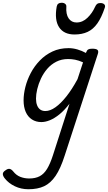

<svg xmlns="http://www.w3.org/2000/svg" viewBox="-130 -868 781 1392"><path d="M76 504Q23 504 -22 482.5Q-67 461 -94 427Q-109 409 -109.5 394Q-110 379 -89 366Q-73 354 -60 356.5Q-47 359 -34 375Q-12 403 18 414.5Q48 426 82 426Q127 426 158 409.5Q189 393 211.5 356Q234 319 254 257L374 -116Q337 -68 301 -39Q265 -10 232 3.5Q199 17 170 17Q131 17 101.5 -2Q72 -21 56.5 -56.5Q41 -92 41 -141Q41 -186 54 -237.5Q67 -289 93 -338.5Q119 -388 158.5 -429Q198 -470 250 -494.5Q302 -519 367 -519Q399 -519 431.5 -509.5Q464 -500 493 -484L494 -487Q500 -504 509.5 -509.5Q519 -515 538 -515Q569 -515 577.5 -505.5Q586 -496 579 -476L339 260Q309 354 273 407Q237 460 190 482Q143 504 76 504ZM199 -63Q233 -63 271.5 -90Q310 -117 351 -168.5Q392 -220 432 -294L472 -416Q441 -430 415 -435Q389 -440 364 -440Q316 -440 278 -420.5Q240 -401 212.5 -369Q185 -337 167 -298.5Q149 -260 140 -222Q131 -184 131 -153Q131 -125 139 -104.5Q147 -84 162 -73.5Q177 -63 199 -63ZM410 -618Q333 -618 298.5 -670.5Q264 -723 281 -820Q284 -835 293 -841.5Q302 -848 317 -848Q333 -848 342.5 -840Q352 -832 351 -820Q347 -765 367.5 -735Q388 -705 425 -705Q469 -705 504 -739Q539 -773 558 -816Q566 -834 574.5 -840Q583 -846 597 -846Q616 -846 625.5 -837Q635 -828 630 -813Q606 -741 576 -698.5Q546 -656 505.5 -637Q465 -618 410 -618Z"/></svg>

Font: Playwrite SK
Style: Regular
Weight: 400
Designer: Veronika Burian, José Scaglione
Foundry: TypeTogether
Version: Version 1.002